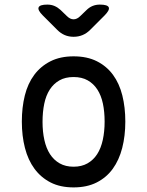

<svg xmlns="http://www.w3.org/2000/svg" viewBox="-20 -805 640 835"><path d="M300 10Q242 10 200 -11.5Q158 -33 130 -71Q102 -109 88.5 -161.5Q75 -214 75 -276Q75 -338 88 -390Q101 -442 129 -479.5Q157 -517 199.5 -538.5Q242 -560 300 -560Q359 -560 401.5 -538.5Q444 -517 471.5 -479.5Q499 -442 512 -390Q525 -338 525 -276Q525 -214 511.5 -161.5Q498 -109 470.5 -71Q443 -33 400.5 -11.5Q358 10 300 10ZM300 -80Q335 -80 360.5 -94.5Q386 -109 402.5 -134.5Q419 -160 427 -196.5Q435 -233 435 -276Q435 -319 427.5 -354.5Q420 -390 403.5 -415.5Q387 -441 361.5 -455.5Q336 -470 300 -470Q264 -470 238.5 -455.5Q213 -441 196.5 -415.5Q180 -390 172.5 -354Q165 -318 165 -275Q165 -232 173 -196Q181 -160 197.5 -134.5Q214 -109 239.5 -94.5Q265 -80 300 -80ZM186 -785Q203 -785 217 -779Q231 -773 243 -762L271 -735Q285 -721 300 -721Q315 -721 329 -735L356 -761Q368 -773 382.5 -779Q397 -785 414 -785Q448 -785 453 -773Q458 -761 434 -737L372 -675Q357 -660 339 -652.5Q321 -645 300 -645Q279 -645 261.5 -652.5Q244 -660 229 -675L166 -738Q143 -761 148 -773Q153 -785 186 -785Z"/></svg>

Font: Maple Mono Normal
Style: Regular
Weight: 400
Monospace: yes
Designer: subframe7536
Version: Version 7.000